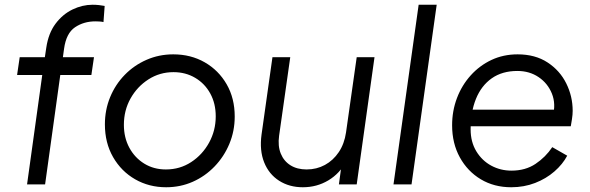

<svg xmlns="http://www.w3.org/2000/svg" viewBox="-20 -777 2486 809"><path d="M94 0 158 -461H52L63 -536H169L175 -576Q184 -637 214 -677Q244 -717 285.5 -737Q327 -757 370 -757Q384 -757 397.5 -755.5Q411 -754 421 -752L416 -684Q409 -686 397.5 -686.5Q386 -687 382 -687Q333 -687 296 -662Q259 -637 250 -572L245 -536H376L365 -461H234L170 0Z M680 12Q608 12 549.5 -21.5Q491 -55 456.5 -115Q422 -175 422 -253Q422 -314 444 -367.5Q466 -421 505.5 -461.5Q545 -502 597.5 -525Q650 -548 710 -548Q784 -548 842.5 -514.5Q901 -481 935 -422Q969 -363 969 -286Q969 -225 946.5 -171Q924 -117 884 -75.5Q844 -34 792 -11Q740 12 680 12ZM679 -63Q738 -63 785.5 -94Q833 -125 861 -176Q889 -227 889 -287Q889 -341 866 -383Q843 -425 802.5 -449Q762 -473 711 -473Q653 -473 605.5 -442.5Q558 -412 530 -362Q502 -312 502 -251Q502 -197 525 -154.5Q548 -112 588 -87.5Q628 -63 679 -63Z M1256 12Q1199 12 1156 -15.5Q1113 -43 1093 -93Q1073 -143 1082 -210L1128 -536H1203L1156 -205Q1150 -162 1163 -130Q1176 -98 1204 -80.5Q1232 -63 1272 -63Q1314 -63 1349 -82Q1384 -101 1407.5 -136Q1431 -171 1438 -219L1483 -536H1558L1483 0H1408L1422 -104L1439 -98Q1412 -46 1363.5 -17Q1315 12 1256 12Z M1638 0 1744 -757H1820L1714 0Z M2134 12Q2062 12 2006 -21.5Q1950 -55 1917.5 -114Q1885 -173 1885 -249Q1885 -310 1905.5 -364Q1926 -418 1963.5 -459.5Q2001 -501 2051 -524.5Q2101 -548 2161 -548Q2235 -548 2287 -514Q2339 -480 2366 -425.5Q2393 -371 2393 -310Q2393 -294 2390 -275Q2387 -256 2385 -245H1932L1937 -315H2347L2309 -286Q2323 -339 2305.5 -382.5Q2288 -426 2249.5 -452Q2211 -478 2160 -478Q2096 -478 2052 -447Q2008 -416 1985.5 -360.5Q1963 -305 1963 -232Q1963 -179 1987 -139.5Q2011 -100 2050 -79Q2089 -58 2135 -58Q2194 -58 2236.5 -86.5Q2279 -115 2307 -157L2370 -121Q2351 -85 2316 -54.5Q2281 -24 2234.5 -6Q2188 12 2134 12Z"/></svg>

Font: Plus Jakarta Sans
Style: Italic
Weight: 400
Italic angle: -8°
Designer: Gumpita Rahayu
Foundry: Tokotype
Version: Version 2.006